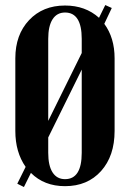

<svg xmlns="http://www.w3.org/2000/svg" viewBox="-20 -731 515 764"><path d="M41 -210V-499Q41 -592.8 95.7 -650.9Q150.4 -709 238.8 -709Q319.8 -709 374 -660.2L398.9 -710.9L424.8 -699.2L395 -636.2Q436 -580.6 436 -499V-210Q436 -110.4 382.1 -50.3Q328.1 9.8 238.8 9.8Q155.8 9.8 103 -43L75.2 13.2L48.8 0L82 -66.9Q41 -125.5 41 -210ZM171.9 -576.2V-250L305.2 -520V-576.2Q305.2 -681.2 238.8 -681.2Q206.5 -681.2 189.2 -654.3Q171.9 -627.4 171.9 -576.2ZM171.9 -184.1V-123Q171.9 -71.8 189.2 -44.9Q206.5 -18.1 238.8 -18.1Q305.2 -18.1 305.2 -123V-454.1Z"/></svg>

Font: Moniqa Black Heading
Style: Regular
Weight: 900
Designer: Rajesh Rajput
Foundry: Rajesh Rajput
Version: Version 1.000